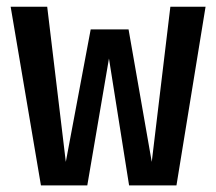

<svg xmlns="http://www.w3.org/2000/svg" viewBox="-20 -562 655 582"><path d="M514.9 0H371.3L310.3 -384.6L244.6 0H104.1L12.3 -541.5H123.1L179.5 -71.3L254.9 -472.8H369.7L440 -71.3L496.4 -541.5H603.1Z"/></svg>

Font: Fira Code Medium
Style: Regular
Weight: 500
Designer: Carrois Corporate, Edenspiekermann AG, Nikita Prokopov
Foundry: Carrois Corporate, Edenspiekermann AG, Nikita Prokopov
Version: Version 6.002